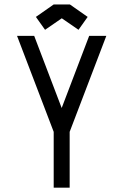

<svg xmlns="http://www.w3.org/2000/svg" viewBox="-20 -848 565 880"><path d="M300.3 -827.6 381.8 -770.5 339.8 -711.4 263.2 -764.2 186.5 -711.4 144.5 -770.5 226.1 -827.6ZM226.1 12.2V-243.7L58.1 -683.6H136.7L262.7 -353L388.7 -683.6H467.3L299.3 -243.7V12.2Z"/></svg>

Font: Anka/Coder Condensed
Style: Regular
Weight: 400
Width: 4
Monospace: yes
Version: Version 1.100